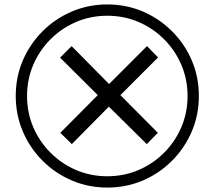

<svg xmlns="http://www.w3.org/2000/svg" viewBox="-20 -782 968 866"><path d="M304 -132 252 -183 421 -353 251 -522 303 -574 472 -403 643 -574 693 -523 523 -353 692 -183 642 -132 471 -301ZM464 64Q379 64 304 32Q229 0 172 -57Q115 -114 83 -189Q51 -264 51 -349Q51 -435 83 -509.5Q115 -584 172 -641Q229 -698 304 -730Q379 -762 464 -762Q550 -762 624.5 -730Q699 -698 756 -641Q813 -584 845 -509.5Q877 -435 877 -349Q877 -264 845 -189Q813 -114 756 -57Q699 0 624.5 32Q550 64 464 64ZM464 13Q539 13 604.5 -15Q670 -43 720 -93Q770 -143 798 -208.5Q826 -274 826 -349Q826 -424 798 -489.5Q770 -555 720 -605Q670 -655 604.5 -683Q539 -711 464 -711Q389 -711 323.5 -683Q258 -655 208 -605Q158 -555 130 -489.5Q102 -424 102 -349Q102 -274 130 -208.5Q158 -143 208 -93Q258 -43 323.5 -15Q389 13 464 13Z"/></svg>

Font: hextamil15
Style: Book
Weight: 400
Designer: Jelle Bosma - Monotype Design Team
Foundry: Monotype Imaging Inc.
Version: Version 2.003